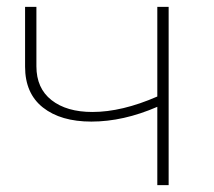

<svg xmlns="http://www.w3.org/2000/svg" viewBox="-20 -539 624 559"><path d="M471 -519V0H438V-228Q339 -185 246 -185Q157 -185 105 -226Q53 -267 53 -345V-519H86V-346Q86 -282 130 -247.5Q174 -213 249 -213Q335 -213 438 -258V-519Z"/></svg>

Font: Montserrat Alternates ExLight
Style: Regular
Weight: 275
Designer: Julieta Ulanovsky
Foundry: Julieta Ulanovsky
Version: Version 7.200